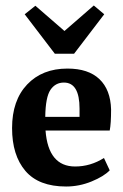

<svg xmlns="http://www.w3.org/2000/svg" viewBox="-20 -672 448 700"><path d="M221 8Q121 8 72.5 -49Q24 -106 24 -205Q24 -306 79 -364Q134 -422 226 -422Q302 -422 342.5 -383.5Q383 -345 385 -273Q385 -221 380 -196H146Q156 -65 254 -65Q310 -65 359 -96L380 -51Q359 -29 314 -10.5Q269 8 221 8ZM180 -476 70 -620 109 -651 215 -559 322 -652 360 -620 250 -476ZM213 -371Q182 -371 164 -344.5Q146 -318 145 -246H270V-276Q270 -371 213 -371Z"/></svg>

Font: Aikya
Style: Bold
Weight: 700
Designer: Neelakash Kshetrimayum (Latin subset based on Merriweather by Eben Sorkin)
Foundry: Brand New Type
Version: Version 1.00 b005